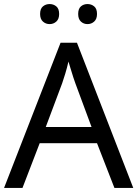

<svg xmlns="http://www.w3.org/2000/svg" viewBox="-20 -928 679 948"><path d="M545 0 459 -221H176L91 0H0L279 -717H360L638 0ZM352 -517Q349 -525 342 -546Q335 -567 328.5 -589.5Q322 -612 318 -624Q311 -593 302 -563.5Q293 -534 287 -517L206 -301H432ZM178 -859Q178 -885 192 -896.5Q206 -908 225 -908Q244 -908 258 -896.5Q272 -885 272 -859Q272 -834 258 -821.5Q244 -809 225 -809Q206 -809 192 -821.5Q178 -834 178 -859ZM366 -859Q366 -885 379.5 -896.5Q393 -908 412 -908Q431 -908 445 -896.5Q459 -885 459 -859Q459 -834 445 -821.5Q431 -809 412 -809Q393 -809 379.5 -821.5Q366 -834 366 -859Z"/></svg>

Font: Noto Sans Thai Looped
Style: Regular
Weight: 400
Designer: Sasikarn Vongin, Ben Mitchell
Foundry: The Fontpad Ltd
Version: Version 1.001; ttfautohint (v1.8.4.7-5d5b)